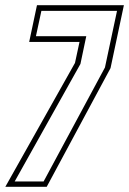

<svg xmlns="http://www.w3.org/2000/svg" viewBox="-48 -720 497 740"><path d="M-27.5 0 241 -477.5 258.5 -558.5H64.5L94.5 -700H429.5L378 -457.5L132 0ZM8.5 -20.5H120L356.5 -460L403 -678H111.5L90.5 -580.5H284.5L262 -473.5Z"/></svg>

Font: Tourney Condensed ExtraLight
Style: Italic
Weight: 200
Width: 3
Italic angle: -12°
Designer: Tyler Finck
Foundry: Etcetera Type Co
Version: Version 1.010; ttfautohint (v1.8.3)